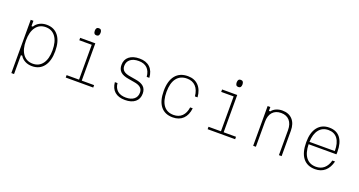

<svg xmlns="http://www.w3.org/2000/svg" viewBox="-49 -1636 4999 2670"><g transform="rotate(20 2450.0 -301.5)"><path d="M141 200V-588H181V-509H201Q226 -552 272 -576Q318 -600 376 -600Q487 -600 549 -520Q611 -440 611 -294Q611 -149 549 -68.5Q487 12 376 12Q318 12 272 -12Q226 -36 201 -79H181V200ZM374 -24Q467 -24 519 -95Q571 -166 571 -294Q571 -422 519 -493Q467 -564 374 -564Q281 -564 229 -493Q177 -422 177 -294Q177 -166 229 -95Q281 -24 374 -24Z M873 -588H1097V-36H1280V0H873V-36H1057V-552H873ZM1073 -697Q1030 -697 1030 -750Q1030 -803 1073 -803Q1116 -803 1116 -750Q1116 -697 1073 -697Z M1576 -174Q1583 -101 1628.5 -62.5Q1674 -24 1752 -24Q1829 -24 1872 -59Q1915 -94 1915 -156Q1915 -203 1883.5 -230Q1852 -257 1785 -267L1703 -281Q1619 -294 1580 -330Q1541 -366 1541 -431Q1541 -510 1596.5 -555Q1652 -600 1750 -600Q1848 -600 1904 -547Q1960 -494 1967 -394H1928Q1921 -477 1875.5 -520.5Q1830 -564 1750 -564Q1671 -564 1626.5 -528.5Q1582 -493 1582 -431Q1582 -384 1613.5 -357.5Q1645 -331 1713 -321L1795 -307Q1878 -294 1917 -257.5Q1956 -221 1956 -156Q1956 -77 1902 -32.5Q1848 12 1752 12Q1655 12 1600 -35.5Q1545 -83 1537 -174Z M2458 12Q2341 12 2279 -66Q2217 -144 2217 -292Q2217 -441 2281 -520.5Q2345 -600 2465 -600Q2563 -600 2622 -539.5Q2681 -479 2690 -368H2651Q2642 -463 2593.5 -513.5Q2545 -564 2465 -564Q2365 -564 2311.5 -494Q2258 -424 2258 -292Q2258 -162 2309.5 -93Q2361 -24 2458 -24Q2535 -24 2582 -70Q2629 -116 2641 -202H2679Q2667 -98 2609.5 -43Q2552 12 2458 12Z M2973 -588H3197V-36H3380V0H2973V-36H3157V-552H2973ZM3173 -697Q3130 -697 3130 -750Q3130 -803 3173 -803Q3216 -803 3216 -750Q3216 -697 3173 -697Z M3647 0V-588H3687V-531H3707Q3731 -564 3772.5 -582Q3814 -600 3862 -600Q3959 -600 4013.5 -540.5Q4068 -481 4068 -375V0H4028V-369Q4028 -461 3983 -511.5Q3938 -562 3858 -562Q3777 -562 3732 -511.5Q3687 -461 3687 -369V0Z M4792 -184Q4768 -88 4710 -38Q4652 12 4565 12Q4447 12 4385 -67.5Q4323 -147 4323 -300Q4323 -443 4385 -521.5Q4447 -600 4557 -600Q4665 -600 4721 -528Q4777 -456 4777 -318Q4777 -310 4776.5 -301Q4776 -292 4775 -284H4364Q4367 -157 4418.5 -90.5Q4470 -24 4565 -24Q4636 -24 4684 -65.5Q4732 -107 4752 -184ZM4557 -564Q4469 -564 4418.5 -499.5Q4368 -435 4364 -319H4739Q4739 -438 4692.5 -501Q4646 -564 4557 -564Z"/></g></svg>

Font: Martian Mono Thin
Style: Regular
Weight: 100
Monospace: yes
Designer: Roman Shamin
Foundry: Evil Martians
Version: Version 1.000; ttfautohint (v1.8.4.7-5d5b)